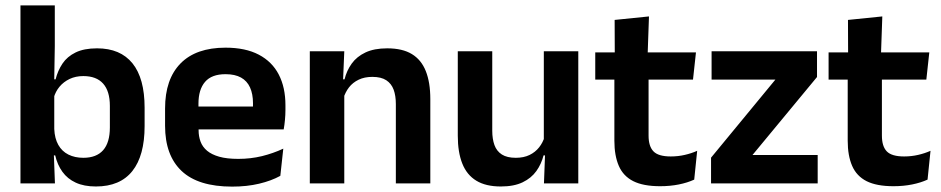

<svg xmlns="http://www.w3.org/2000/svg" viewBox="-20 -681 3493 713"><path d="M336 11.5Q292 11.5 261.2 -2.8Q230.5 -17 211.8 -43Q193 -69 185 -104H148.5L181.5 -202Q183 -167 196.5 -143Q210 -119 234 -107Q258 -95 289.5 -95Q338 -95 363 -123.2Q388 -151.5 388 -208V-287.5Q388 -342.5 363 -370.5Q338 -398.5 289.5 -398.5Q261 -398.5 238.5 -387.8Q216 -377 201 -359Q186 -341 179.5 -317.5L150.5 -386.5H186.5Q194.5 -418.5 212 -444.8Q229.5 -471 260.8 -486.2Q292 -501.5 340.5 -501.5Q427 -501.5 472 -445.8Q517 -390 517 -281V-213Q517 -103 471.5 -45.8Q426 11.5 336 11.5ZM184 0H56V-661H183.5V-510L181 -360.5L181.5 -345V-150.5L179.5 -120Z M842 12Q716 12 654.5 -46Q593 -104 593 -214V-278Q593 -387 650.5 -445.5Q708 -504 817.5 -504Q891.5 -504 941 -478Q990.5 -452 1015.2 -404.2Q1040 -356.5 1040 -290V-272.5Q1040 -254.5 1038.2 -235.8Q1036.5 -217 1033.5 -200.5H917.5Q919 -228 919.2 -252.8Q919.5 -277.5 919.5 -297.5Q919.5 -332 908.5 -356.2Q897.5 -380.5 875 -393Q852.5 -405.5 817.5 -405.5Q766 -405.5 741.5 -377Q717 -348.5 717 -296V-250.5L717.5 -236V-197.5Q717.5 -174.5 724.8 -155Q732 -135.5 749 -121.2Q766 -107 794.2 -99Q822.5 -91 865 -91Q911 -91 952.8 -101.2Q994.5 -111.5 1032 -129L1021 -28Q987.5 -9.5 942.2 1.2Q897 12 842 12ZM1007.5 -200.5H661V-285.5H1007.5Z M1578 0H1450V-294.5Q1450 -325.5 1441.8 -348Q1433.5 -370.5 1414.5 -383Q1395.5 -395.5 1362.5 -395.5Q1333.5 -395.5 1311.8 -385Q1290 -374.5 1276.2 -356.8Q1262.5 -339 1255.5 -316.5L1235.5 -386.5H1259.5Q1267.5 -419 1286.2 -445Q1305 -471 1337.2 -486.2Q1369.5 -501.5 1418 -501.5Q1474.5 -501.5 1509.5 -480.2Q1544.5 -459 1561.2 -417Q1578 -375 1578 -313ZM1258.5 0H1130.5V-490.5H1258.5L1253.5 -371L1258.5 -360.5Z M1680 -490.5H1808V-195.5Q1808 -165 1816.2 -142.2Q1824.5 -119.5 1843.8 -107.2Q1863 -95 1895.5 -95Q1925 -95 1946.5 -105.5Q1968 -116 1982 -133.8Q1996 -151.5 2002.5 -173.5L2022.5 -104H1998.5Q1990.5 -72 1971.8 -45.8Q1953 -19.5 1920.8 -4Q1888.5 11.5 1840 11.5Q1784 11.5 1748.8 -10Q1713.5 -31.5 1696.8 -73.5Q1680 -115.5 1680 -177ZM1999.5 -490.5H2127.5V0H2000L2004.5 -119L1999.5 -129.5Z M2431.5 10.5Q2369 10.5 2331.8 -8.2Q2294.5 -27 2278 -65Q2261.5 -103 2261.5 -158.5V-444.5H2388.5V-177.5Q2388.5 -137.5 2406.8 -118.8Q2425 -100 2471 -100Q2498 -100 2523 -105.8Q2548 -111.5 2569 -121L2558 -14Q2533 -2.5 2500.8 4Q2468.5 10.5 2431.5 10.5ZM2553.5 -385.5H2190.5V-486.5H2564.5ZM2385 -477H2263L2262.5 -607L2390 -620Z M2774.5 -105.5H3016.5V0H2620.5V-95.5L2859.5 -385.5H2622.5V-490.5H3014V-395Z M3298 10.5Q3235.5 10.5 3198.2 -8.2Q3161 -27 3144.5 -65Q3128 -103 3128 -158.5V-444.5H3255V-177.5Q3255 -137.5 3273.2 -118.8Q3291.5 -100 3337.5 -100Q3364.5 -100 3389.5 -105.8Q3414.5 -111.5 3435.5 -121L3424.5 -14Q3399.5 -2.5 3367.2 4Q3335 10.5 3298 10.5ZM3420 -385.5H3057V-486.5H3431ZM3251.5 -477H3129.5L3129 -607L3256.5 -620Z"/></svg>

Font: Anek Malayalam SemiBold
Style: Regular
Weight: 600
Version: Version 1.003